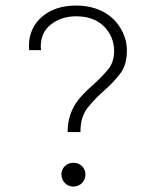

<svg xmlns="http://www.w3.org/2000/svg" viewBox="-20 -665 560 690"><path d="M269 -190.4C269 -227.1 277.8 -256.3 295.4 -278.3C313 -300.3 332.5 -320.3 353.5 -338.9C374.5 -356.9 393.6 -377 410.6 -398.4C427.7 -419.9 436 -448.2 436 -483.4C436 -510.3 429.2 -535.6 415 -560.5C387.2 -609.9 333 -645 253.4 -645C203.1 -645 162.6 -631.8 131.3 -605C99.6 -578.1 84 -543 84 -498.5C84 -494.1 84.5 -489.3 85 -484.9H127.4C127 -489.3 126.5 -493.2 126.5 -497.1C126.5 -531.7 138.7 -558.6 163.6 -577.6C188.5 -596.7 218.3 -606.4 253.9 -606.4C296.4 -606.4 329.6 -594.2 354 -569.8C377.9 -545.4 390.1 -516.1 390.1 -481.4C390.1 -454.6 382.8 -432.6 367.7 -414.6C352.5 -396.5 335.4 -378.9 316.4 -361.8C271.5 -321.8 223.1 -278.3 223.1 -190.4ZM200.7 -38.1C200.7 -14.2 218.8 5.4 243.7 5.4C269 5.4 287.1 -14.2 287.1 -38.1C287.1 -61.5 269 -80.1 243.7 -80.1C218.8 -80.1 200.7 -61.5 200.7 -38.1Z"/></svg>

Font: Estedad ExtraLight
Style: Regular
Weight: 200
Designer: Amin Abedi
Version: Version 7.3